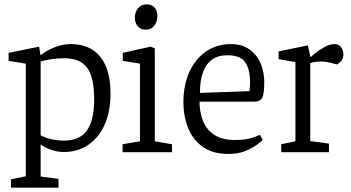

<svg xmlns="http://www.w3.org/2000/svg" viewBox="-20 -708 1632 893"><path d="M31 165V126L100 112V-412L20 -425V-462L162 -491L168 -454L169 -451Q192 -471 231.5 -487Q271 -503 308 -503Q399 -503 446.5 -444Q494 -385 494 -272Q494 -190 467 -129Q440 -68 391 -34.5Q342 -1 276 -1Q249 -1 220 -10.5Q191 -20 169 -36V-30V-20V113L252 124V165ZM278 -54Q351 -54 384.5 -101.5Q418 -149 418 -246Q418 -348 385.5 -392.5Q353 -437 279 -437Q250 -437 224 -433.5Q198 -430 169 -422V-79Q189 -67 219.5 -60.5Q250 -54 278 -54Z M550 0V-37L631 -51V-412L551 -425V-462L680 -491L700 -483V-51L780 -37V0ZM658 -570Q634 -570 620.5 -586Q607 -602 607 -627Q607 -651 622 -669.5Q637 -688 662 -688Q685 -688 698.5 -673.5Q712 -659 712 -633Q712 -608 698 -589Q684 -570 658 -570Z M1043 8Q969 8 922.5 -25.5Q876 -59 854.5 -114Q833 -169 833 -232Q833 -313 861 -374Q889 -435 939 -469Q989 -503 1054 -503Q1094 -503 1123 -488.5Q1152 -474 1171 -449Q1190 -424 1199.5 -392.5Q1209 -361 1209 -326Q1209 -271 1199.5 -253Q1190 -235 1161 -235H908Q908 -188 923.5 -147.5Q939 -107 975 -82Q1011 -57 1072 -57Q1125 -57 1155.5 -68Q1186 -79 1189 -81L1202 -57Q1199 -54 1179 -38Q1159 -22 1124.5 -7Q1090 8 1043 8ZM910 -276 1140 -284Q1143 -302 1143 -326Q1143 -385 1121 -418Q1099 -451 1037 -451Q995 -451 966.5 -431Q938 -411 924 -372Q910 -333 910 -276Z M1288 0V-37L1354 -51V-419L1276 -433V-469L1412 -497L1424 -442Q1428 -446 1446 -460.5Q1464 -475 1489 -489Q1514 -503 1536 -503Q1555 -503 1566 -489Q1577 -475 1577 -456Q1577 -439 1569.5 -428Q1562 -417 1548 -408L1514 -417Q1501 -420 1492 -421Q1483 -422 1471 -422Q1459 -422 1445.5 -420Q1432 -418 1423 -414V-52L1510 -40V0Z"/></svg>

Font: Faustina Light Light
Style: Regular
Weight: 300
Version: Version 1.200